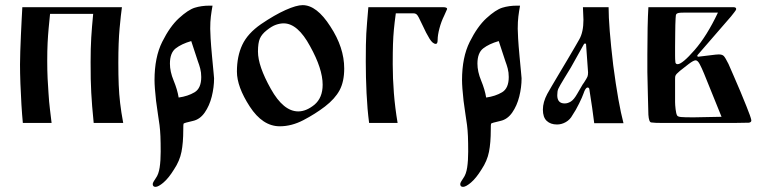

<svg xmlns="http://www.w3.org/2000/svg" viewBox="-20 -479 2979 748"><path d="M164 -242Q164 -204 165.5 -173Q167 -142 169 -116Q171 -82 174.5 -54Q178 -26 181 0H69Q66 -31 63.5 -71.5Q61 -112 59.5 -153.5Q58 -195 58 -228Q58 -248 59 -278.5Q60 -309 61.5 -342.5Q63 -376 64.5 -405Q66 -434 67 -451H455Q451 -423 446 -369Q441 -315 441 -234Q441 -185 442.5 -148.5Q444 -112 448 -77.5Q452 -43 460 0H345Q341 -38 339 -65.5Q337 -93 335.5 -118Q334 -143 333.5 -171Q333 -199 333 -237Q333 -292 335.5 -333Q338 -374 343 -425H175Q172 -395 169.5 -368.5Q167 -342 165.5 -312Q164 -282 164 -242Z M808 -457Q804 -435 801.5 -415Q799 -395 799 -367Q799 -356 800.5 -329.5Q802 -303 806 -260Q810 -218 812 -196.5Q814 -175 814 -174Q814 -139 805 -103Q796 -67 777.5 -40.5Q759 -14 732 -8Q696 0 695 3Q694 6 694 27Q694 77 687 112.5Q680 148 658 181Q637 215 617 232Q597 249 586 249Q575 249 575 238Q575 237 576 233.5Q577 230 587 215Q598 200 602 173.5Q606 147 606 112Q606 76 605 52Q604 28 601.5 8.5Q599 -11 595.5 -32.5Q592 -54 588 -86Q582 -140 582 -167Q582 -256 612 -316Q642 -376 677 -408Q713 -441 739 -449Q765 -457 796 -457ZM751 -240 725 -319Q687 -308 664.5 -290.5Q642 -273 642 -231Q642 -200 656.5 -165Q671 -130 676 -99Q712 -104 738 -119.5Q764 -135 764 -179Q764 -197 760 -212Q756 -227 751 -240Z M903 -200Q903 -260 924 -304.5Q945 -349 997 -385Q1050 -421 1092.5 -440Q1135 -459 1159 -459Q1214 -459 1267 -376Q1321 -294 1321 -212Q1321 -161 1303 -127.5Q1285 -94 1246 -64Q1208 -35 1162 -11Q1116 13 1070 13Q1003 13 953 -64Q903 -141 903 -200ZM985 -278Q985 -222 1035 -133Q1084 -45 1142 -45Q1173 -45 1205 -71Q1237 -98 1237 -149Q1237 -211 1188 -299Q1140 -388 1085 -388Q1071 -388 1055 -382.5Q1039 -377 1019 -361Q1000 -346 992.5 -329Q985 -312 985 -278Z M1522 -427Q1517 -390 1514.5 -363.5Q1512 -337 1511 -307Q1510 -277 1510 -229Q1510 -174 1514.5 -116.5Q1519 -59 1529 0H1418Q1411 -53 1408 -116Q1405 -179 1405 -239Q1405 -279 1405.5 -304Q1406 -329 1407 -348.5Q1408 -368 1410 -391Q1412 -414 1415 -451H1706Q1722 -451 1722 -444L1710 -417Q1699 -395 1692 -368.5Q1685 -342 1685 -324Q1685 -308 1678 -308Q1666 -308 1653.5 -328Q1641 -348 1625 -383Q1609 -418 1604 -422Q1599 -427 1591 -427Z M2006 -457Q2002 -435 1999.5 -415Q1997 -395 1997 -367Q1997 -356 1998.5 -329.5Q2000 -303 2004 -260Q2008 -218 2010 -196.5Q2012 -175 2012 -174Q2012 -139 2003 -103Q1994 -67 1975.5 -40.5Q1957 -14 1930 -8Q1894 0 1893 3Q1892 6 1892 27Q1892 77 1885 112.5Q1878 148 1856 181Q1835 215 1815 232Q1795 249 1784 249Q1773 249 1773 238Q1773 237 1774 233.5Q1775 230 1785 215Q1796 200 1800 173.5Q1804 147 1804 112Q1804 76 1803 52Q1802 28 1799.5 8.5Q1797 -11 1793.5 -32.5Q1790 -54 1786 -86Q1780 -140 1780 -167Q1780 -256 1810 -316Q1840 -376 1875 -408Q1911 -441 1937 -449Q1963 -457 1994 -457ZM1949 -240 1923 -319Q1885 -308 1862.5 -290.5Q1840 -273 1840 -231Q1840 -200 1854.5 -165Q1869 -130 1874 -99Q1910 -104 1936 -119.5Q1962 -135 1962 -179Q1962 -197 1958 -212Q1954 -227 1949 -240Z M2409 1H2295Q2291 -29 2287 -59Q2283 -89 2278 -118Q2277 -125 2276 -131.5Q2275 -138 2269 -138Q2261 -138 2253 -114Q2249 -102 2236 -75.5Q2223 -49 2210 -30Q2201 -13 2184.5 -3.5Q2168 6 2150 6Q2125 6 2110 -8Q2095 -22 2095 -52Q2095 -81 2112 -113Q2117 -122 2129.5 -143.5Q2142 -165 2158.5 -192.5Q2175 -220 2191 -247Q2207 -274 2219.5 -295.5Q2232 -317 2237 -326Q2253 -354 2253 -402L2251 -451H2351Q2351 -377 2369 -225Q2379 -149 2389 -93Q2399 -37 2409 1ZM2263 -309H2256L2204 -216L2179 -175Q2160 -144 2155 -133Q2151 -124 2151 -108Q2151 -76 2180 -76Q2192 -76 2204 -83.5Q2216 -91 2229 -114L2250 -150L2255 -157Q2266 -174 2268.5 -180Q2271 -186 2271 -197Z M2506 -451H2837Q2848 -451 2848 -444Q2848 -440 2841 -431.5Q2834 -423 2828 -415L2698 -265Q2698 -265 2697 -263.5Q2696 -262 2697 -260Q2697 -259 2698.5 -258.5Q2700 -258 2700 -258Q2719 -260 2745.5 -263.5Q2772 -267 2780 -267Q2794 -267 2800 -260.5Q2806 -254 2818 -230Q2826 -212 2838.5 -183Q2851 -154 2864.5 -122.5Q2878 -91 2888 -65Q2905 -23 2907 -11Q2908 -3 2898 -1L2839 0H2561Q2545 0 2534 -0.5Q2523 -1 2517 -2Q2508 -3 2506 -32Q2505 -67 2504 -110Q2503 -153 2502 -198Q2502 -233 2502 -267Q2502 -322 2503 -370.5Q2504 -419 2506 -451ZM2611 -382Q2611 -372 2610.5 -347.5Q2610 -323 2610 -297Q2610 -279 2610 -263Q2610 -247 2611 -239Q2611 -229 2620 -229Q2638 -229 2686 -284Q2734 -339 2777 -430H2650Q2640 -430 2631.5 -429.5Q2623 -429 2619 -427Q2614 -425 2613 -419Q2612 -413 2611 -382ZM2610 -148V-81Q2610 -71 2612 -53.5Q2614 -36 2618 -29Q2621 -24 2634.5 -23Q2648 -22 2668 -22Q2673 -22 2678 -22Q2683 -22 2689 -22L2791 -24L2723 -192Q2714 -214 2706 -229Q2698 -244 2690 -244Q2682 -244 2663.5 -230Q2645 -216 2629 -203Q2621 -196 2617 -192Q2613 -188 2611 -183Q2610 -179 2610 -170Q2610 -166 2610 -160.5Q2610 -155 2610 -148Z"/></svg>

Font: Pochaevsk
Style: Regular
Weight: 400
Version: Version 1.210; ttfautohint (v1.8.4.7-5d5b)